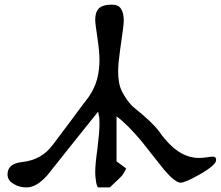

<svg xmlns="http://www.w3.org/2000/svg" viewBox="-20 -820 960 834"><path d="M918.9 -125Q918.9 -103.5 849.6 -63.5Q784.2 -26.4 764.6 -26.4Q741.2 -26.4 693.4 -82Q668.9 -113.3 644.5 -143.6Q620.1 -173.8 596.7 -204.1Q533.2 -280.3 486.3 -314.5Q486.3 -249 486.3 -119.1Q497.1 -111.3 528.3 -87.9Q514.6 -61.5 508.8 -55.7Q504.9 -50.8 457 -5.9Q451.2 -5.9 438.5 -5.9Q430.7 -5.9 405.3 -5.9Q398.4 -17.6 396.5 -36.1Q393.6 -53.7 393.6 -72.3Q393.6 -106.4 403.3 -174.8Q412.1 -246.1 412.1 -279.3Q412.1 -302.7 411.1 -309.6Q410.2 -315.4 406.2 -335Q350.6 -266.6 295.9 -197.3Q240.2 -127.9 185.5 -58.6Q138.7 -5.9 95.7 -5.9Q61.5 -5.9 37.1 -22.5Q12.7 -37.1 12.7 -62.5Q12.7 -109.4 76.2 -116.2Q160.2 -125 209 -190.4Q251 -247.1 285.2 -292Q316.4 -334 335.9 -360.4Q355.5 -386.7 364.3 -397.5Q389.6 -433.6 401.4 -474.6Q412.1 -515.6 412.1 -560.5Q412.1 -595.7 403.3 -655.3Q393.6 -717.8 393.6 -733.4Q393.6 -765.6 407.2 -781.2Q423.8 -799.8 465.8 -799.8Q495.1 -799.8 505.9 -781.2Q517.6 -763.7 517.6 -729.5Q517.6 -710.9 501 -597.7Q493.2 -542 493.2 -511.7Q493.2 -484.4 497.1 -461.9Q501 -440.4 510.7 -420.9Q537.1 -372.1 563.5 -351.6Q642.6 -288.1 671.9 -248Q717.8 -182.6 767.6 -154.3Q804.7 -133.8 844.7 -133.8Q859.4 -133.8 878.9 -136.7Q896.5 -139.6 905.3 -139.6Q918.9 -139.6 918.9 -125Z"/></svg>

Font: Tolkien Dwarf Runes
Style: Regular
Weight: 400
Version: Regular